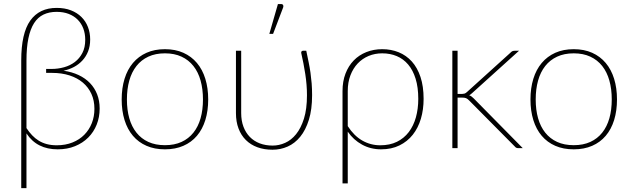

<svg xmlns="http://www.w3.org/2000/svg" viewBox="-20 -750 3202 972"><path d="M114 -101.5Q127.5 -81 142.8 -65Q158 -49 176.2 -37.8Q194.5 -26.5 217 -20.5Q239.5 -14.5 267.5 -14.5Q311.5 -14.5 347 -28.8Q382.5 -43 407 -68Q431.5 -93 444.8 -126.5Q458 -160 458 -199Q458 -241 442.8 -274.5Q427.5 -308 399.5 -331.8Q371.5 -355.5 332 -368.2Q292.5 -381 243.5 -381H213.5V-401H241Q273.5 -401 304.2 -409.5Q335 -418 358.8 -436Q382.5 -454 397 -481.8Q411.5 -509.5 411.5 -548.5Q411.5 -579.5 401.8 -605.5Q392 -631.5 373.5 -650.2Q355 -669 328 -679.5Q301 -690 266.5 -690Q229 -690 200.2 -676.2Q171.5 -662.5 152.5 -632.8Q133.5 -603 123.8 -556.2Q114 -509.5 114 -443.5ZM87.5 -444Q87.5 -581.5 133.2 -645.8Q179 -710 267 -710Q307.5 -710 339 -697.8Q370.5 -685.5 392.2 -664Q414 -642.5 425.2 -613.2Q436.5 -584 436.5 -550Q436.5 -516.5 426 -490Q415.5 -463.5 397.2 -443.8Q379 -424 354.5 -411Q330 -398 301.5 -392Q344 -386 378 -370Q412 -354 435.5 -329.5Q459 -305 471.8 -272.5Q484.5 -240 484.5 -200.5Q484.5 -157 469.5 -119.2Q454.5 -81.5 426.8 -53.8Q399 -26 359.8 -10Q320.5 6 272 6Q220 6 180.5 -13.8Q141 -33.5 114 -74.5V202.5H87.5Z M815 -501Q867.5 -501 908.2 -482.8Q949 -464.5 977 -431.2Q1005 -398 1019.5 -351Q1034 -304 1034 -246.5Q1034 -189 1019.5 -142.2Q1005 -95.5 977 -62.5Q949 -29.5 908.2 -11.8Q867.5 6 815 6Q762.5 6 721.8 -11.8Q681 -29.5 653 -62.5Q625 -95.5 610.5 -142.2Q596 -189 596 -246.5Q596 -304 610.5 -351Q625 -398 653 -431.2Q681 -464.5 721.8 -482.8Q762.5 -501 815 -501ZM815 -15Q863 -15 899 -31.5Q935 -48 959.2 -78.5Q983.5 -109 995.5 -151.5Q1007.5 -194 1007.5 -246.5Q1007.5 -299 995.5 -342Q983.5 -385 959.2 -415.8Q935 -446.5 899 -463.2Q863 -480 815 -480Q767 -480 731 -463.2Q695 -446.5 670.8 -415.8Q646.5 -385 634.5 -342Q622.5 -299 622.5 -246.5Q622.5 -194 634.5 -151.5Q646.5 -109 670.8 -78.5Q695 -48 731 -31.5Q767 -15 815 -15Z M1530.5 -493Q1537 -462 1542.5 -435.2Q1548 -408.5 1551.8 -382Q1555.5 -355.5 1557.8 -327.8Q1560 -300 1560 -268Q1560 -196 1543.8 -143.8Q1527.5 -91.5 1500 -57.8Q1472.5 -24 1436.2 -8Q1400 8 1359.5 8Q1317.5 8 1283.2 -4.5Q1249 -17 1224.8 -41Q1200.5 -65 1187.5 -99.5Q1174.5 -134 1174.5 -177.5V-493H1201V-177.5Q1201 -139 1212.5 -108.5Q1224 -78 1244.8 -56.8Q1265.5 -35.5 1295 -24.2Q1324.5 -13 1360.5 -13Q1392.5 -13 1423.5 -26.8Q1454.5 -40.5 1479 -70.8Q1503.5 -101 1518.8 -149.5Q1534 -198 1534 -268Q1534 -320 1525.5 -375Q1517 -430 1505 -481.5Q1504 -487.5 1507 -490.2Q1510 -493 1513.5 -493ZM1343.5 -578.5 1387 -729.5H1404.5Q1410.5 -729.5 1413.2 -724.5Q1416 -719.5 1413.5 -712.5L1362.5 -578.5Z M1740.5 -111.5Q1772 -62.5 1814 -38.5Q1856 -14.5 1905 -14.5Q1953.5 -14.5 1989.5 -32.2Q2025.5 -50 2049.5 -81.5Q2073.5 -113 2085.5 -156Q2097.5 -199 2097.5 -249.5Q2097.5 -308 2084 -351.5Q2070.5 -395 2046.2 -423.5Q2022 -452 1988.5 -466Q1955 -480 1915 -480Q1878 -480 1846.2 -466.8Q1814.5 -453.5 1791 -428.8Q1767.5 -404 1754 -368.5Q1740.5 -333 1740.5 -289ZM1714 -289Q1714 -338 1729 -377.2Q1744 -416.5 1770.8 -444Q1797.5 -471.5 1834.5 -486.2Q1871.5 -501 1915 -501Q1960 -501 1998.2 -485.5Q2036.5 -470 2064.8 -438.8Q2093 -407.5 2108.8 -360.2Q2124.5 -313 2124.5 -249.5Q2124.5 -195.5 2110.8 -149Q2097 -102.5 2069.8 -68Q2042.5 -33.5 2002.2 -13.8Q1962 6 1909 6Q1856.5 6 1813 -17.8Q1769.5 -41.5 1740.5 -83.5V178.5H1714Z M2296.5 -493V-274.5H2319.5Q2325 -274.5 2331 -276Q2337 -277.5 2344.5 -284.5L2564 -483Q2568.5 -488 2573.2 -490.5Q2578 -493 2585.5 -493H2607.5L2371 -279.5Q2367 -275.5 2363.2 -272.8Q2359.5 -270 2355.5 -267.5Q2362.5 -265 2368 -260.8Q2373.5 -256.5 2378.5 -251.5L2626.5 0H2604Q2599 0 2594.8 -1.5Q2590.5 -3 2586.5 -8L2355 -241.5Q2346.5 -250 2339.5 -253Q2332.5 -256 2317.5 -256H2296.5V0H2270V-493Z M2884.5 -501Q2937 -501 2977.8 -482.8Q3018.5 -464.5 3046.5 -431.2Q3074.5 -398 3089 -351Q3103.5 -304 3103.5 -246.5Q3103.5 -189 3089 -142.2Q3074.5 -95.5 3046.5 -62.5Q3018.5 -29.5 2977.8 -11.8Q2937 6 2884.5 6Q2832 6 2791.2 -11.8Q2750.5 -29.5 2722.5 -62.5Q2694.5 -95.5 2680 -142.2Q2665.5 -189 2665.5 -246.5Q2665.5 -304 2680 -351Q2694.5 -398 2722.5 -431.2Q2750.5 -464.5 2791.2 -482.8Q2832 -501 2884.5 -501ZM2884.5 -15Q2932.5 -15 2968.5 -31.5Q3004.5 -48 3028.8 -78.5Q3053 -109 3065 -151.5Q3077 -194 3077 -246.5Q3077 -299 3065 -342Q3053 -385 3028.8 -415.8Q3004.5 -446.5 2968.5 -463.2Q2932.5 -480 2884.5 -480Q2836.5 -480 2800.5 -463.2Q2764.5 -446.5 2740.2 -415.8Q2716 -385 2704 -342Q2692 -299 2692 -246.5Q2692 -194 2704 -151.5Q2716 -109 2740.2 -78.5Q2764.5 -48 2800.5 -31.5Q2836.5 -15 2884.5 -15Z"/></svg>

Font: Lato 2
Style: Regular
Weight: 200
Designer: Lukasz Dziedzic with Adam Twardoch and Botio Nikoltchev
Foundry: tyPoland Lukasz Dziedzic
Version: Version 2.015; 2015-08-06; http://www.latofonts.com/